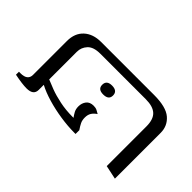

<svg xmlns="http://www.w3.org/2000/svg" viewBox="-184 -757 866 866"><g transform="rotate(-45 249.0 -323.5)"><path d="M46 0 60 -66H313Q358 -66 378 -87.5Q398 -109 398 -155V-445Q398 -488 377.5 -507Q357 -526 329 -526H153Q146 -510 135 -481Q124 -452 116 -413.5Q108 -375 108 -332V-326Q119 -334 131 -340.5Q143 -347 160 -347Q181 -347 196 -335.5Q211 -324 211 -300Q211 -287 206.5 -278Q202 -269 197 -261Q187 -276 175 -283.5Q163 -291 145 -291Q128 -291 115.5 -285Q103 -279 87 -268H63V-277Q63 -317 70 -363.5Q77 -410 89.5 -452.5Q102 -495 118 -525V-526H86Q52 -526 52 -570Q52 -584 54.5 -603Q57 -622 62 -647H81V-637Q81 -592 116 -592H332Q382 -592 410 -561.5Q438 -531 438 -480V-142Q438 -65 410 -32.5Q382 0 338 0ZM277 -306Q277 -340 305 -340Q334 -340 334 -306Q334 -271 305 -271Q277 -271 277 -306Z"/></g></svg>

Font: Noto Serif Hebrew SemiCondensed Light
Style: Regular
Weight: 300
Width: 4
Designer: Monotype Design Team
Foundry: Monotype Imaging Inc.
Version: Version 2.004; ttfautohint (v1.8.4.7-5d5b)